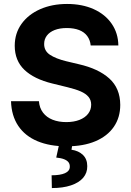

<svg xmlns="http://www.w3.org/2000/svg" viewBox="-20 -737 670 980"><path d="M320.9 -593.9Q284.9 -593.9 258.9 -583.7Q232.9 -573.4 219.1 -555.1Q205.4 -536.7 205.4 -513.1Q204.9 -477.5 234.9 -457.4Q265 -437.4 318.4 -424.4L382 -409.3Q482.3 -386.5 537.8 -336.5Q593.3 -286.5 593.8 -201.8Q593.8 -137.5 561.1 -89.8Q528.3 -42.1 466.9 -16.1Q405.5 9.9 319.9 9.9Q234.2 9.9 171.1 -16.4Q108 -42.8 73.3 -94.4Q38.5 -146 36.2 -220.6H178.6Q181.4 -185.9 199.7 -161.9Q217.9 -138 248.5 -125.9Q279.1 -113.8 318.2 -113.8Q356.5 -113.8 385.4 -125Q414.2 -136.2 429.8 -156.4Q445.4 -176.6 445.4 -202.6Q445.4 -226 431.8 -242.5Q418.2 -258.9 392 -270.4Q365.8 -281.8 324.6 -291.8L247.1 -310.8Q154.1 -333.4 104.6 -380.5Q55.2 -427.7 55.2 -503.6Q55.2 -566.6 89.7 -614.9Q124.1 -663.1 184.8 -690Q245.5 -716.8 322.2 -716.8Q399.5 -716.8 458.5 -690.2Q517.4 -663.5 550.3 -615.5Q583.2 -567.5 584.1 -505H442.9Q440.1 -533.1 425.1 -553.3Q410.1 -573.5 383.7 -583.7Q357.2 -593.9 320.9 -593.9ZM349.8 -2.9 344.9 27.2Q381.7 32.6 403.5 54Q425.4 75.4 425.4 110.9Q426 145 404.7 170.2Q383.4 195.3 342.4 209.1Q301.5 222.9 244.7 222.9L243.4 157.7Q287.4 157.7 311.6 147Q335.7 136.3 336.3 114.9Q336.8 100.4 329.5 91Q322.2 81.7 307.1 75.7Q292 69.7 267 67.2L282.4 -2.9Z"/></svg>

Font: Pretendard JP Variable
Style: Regular
Weight: 400
Designer: Base glyphs from Inter by Rasmus Andersson; Hangul glyphs from Noto Sans CJK(Source Han Sans) by Jang Soo-young and Kang
Foundry: Kil Hyung-jin
Version: Version 1.307;Glyphs 3.2 (3192)